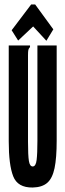

<svg xmlns="http://www.w3.org/2000/svg" viewBox="-20 -826 290 857"><path d="M126 11Q59 12 39 -39Q19 -90 19 -195V-623H114V-616Q108 -610 106.5 -603Q105 -596 105 -579V-194Q105 -132 109 -107.5Q113 -83 126 -83Q140 -83 143.5 -112Q147 -141 147 -197V-623H233V-198Q233 -121 223.5 -75.5Q214 -30 191 -10Q168 10 126 11ZM61 -645 32 -691 119 -806H137L218 -695L187 -644L128 -708Z"/></svg>

Font: Inconsolata UltraCondensed Black
Style: Regular
Weight: 900
Width: 1
Monospace: yes
Designer: Raph Levien, Cyreal, Brenton Simpson
Foundry: Raph Levien, Cyreal, Google
Version: Version 3.001; ttfautohint (v1.8.2.53-6de2)